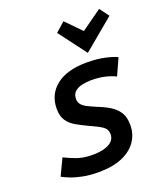

<svg xmlns="http://www.w3.org/2000/svg" viewBox="-144 -872 847 983"><g transform="rotate(-20 280.0 -380.0)"><path d="M225 14Q175 14 136.5 6Q98 -2 72 -12.5Q46 -23 32 -31L75 -121Q96 -110 134.5 -95Q173 -80 225 -80Q261 -80 288.5 -87.5Q316 -95 331.5 -110Q347 -125 347 -149Q347 -176 324 -191.5Q301 -207 253 -228Q219 -244 191.5 -260Q164 -276 148 -300.5Q132 -325 132 -364Q132 -442 190.5 -488.5Q249 -535 358 -535Q412 -535 455 -525.5Q498 -516 520 -505L479 -414Q459 -425 425 -433.5Q391 -442 346 -442Q322 -442 297.5 -436.5Q273 -431 257.5 -417Q242 -403 242 -377Q242 -361 251.5 -348.5Q261 -336 281.5 -325.5Q302 -315 333 -302Q372 -287 400 -268.5Q428 -250 443 -224.5Q458 -199 458 -158Q458 -108 431 -69Q404 -30 352 -8Q300 14 225 14ZM380 -579 267 -729 318 -774 399 -691 511 -771 549 -720Z"/></g></svg>

Font: Ubuntu Sans Mono Medium
Style: Italic
Weight: 500
Italic angle: -13.5°
Monospace: yes
Designer: Dalton Maag Ltd
Foundry: Dalton Maag Ltd
Version: Version 1.006